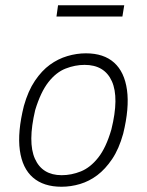

<svg xmlns="http://www.w3.org/2000/svg" viewBox="-20 -703 558 731"><path d="M214 8Q146 8 105.5 -27Q65 -62 55.5 -131Q46 -200 71 -300Q87 -357 113 -395.5Q139 -434 170 -456.5Q201 -479 236.5 -489.5Q272 -500 307 -500Q375 -500 414.5 -464.5Q454 -429 463.5 -360.5Q473 -292 449 -194Q433 -136 407 -97.5Q381 -59 350.5 -36Q320 -13 285 -2.5Q250 8 214 8ZM215 -36Q252 -36 288 -50.5Q324 -65 354 -103Q384 -141 404 -210Q434 -331 406 -393.5Q378 -456 302 -456Q266 -456 230 -442Q194 -428 164.5 -390.5Q135 -353 114 -284Q85 -161 113 -98.5Q141 -36 215 -36ZM195 -640 201 -683H453L446 -640Z"/></svg>

Font: Nunito Sans 7pt Condensed ExtraLight
Style: Italic
Weight: 250
Width: 3
Italic angle: -9°
Designer: Vernon Adams
Foundry: Vernon Adams
Version: Version 3.101;gftools[0.9.27]